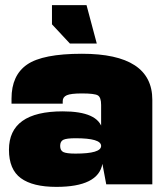

<svg xmlns="http://www.w3.org/2000/svg" viewBox="-20 -720 640 750"><path d="M25 -335V-315H225V-325Q225 -341 241 -348Q257 -355 300 -355Q349 -355 362 -347.5Q375 -340 375 -310V-220L575 -250V-330Q575 -510 300 -510Q147 -510 86 -468Q25 -426 25 -335ZM575 -250H375V-115L380 -80L395 0H575ZM15 -135Q15 -58 61.5 -24Q108 10 200 10Q364 10 380 -80L375 -150Q375 -120 275 -120Q240 -120 227.5 -126Q215 -132 215 -150Q215 -168 227.5 -174Q240 -180 275 -180Q375 -180 375 -150L380 -215Q364 -285 225 -285Q15 -285 15 -135ZM358 -550 318 -700H183V-625L253 -550Z"/></svg>

Font: Millimetre
Style: Extrablack
Weight: 900
Designer: Jérémy Landes
Version: Version 1.0